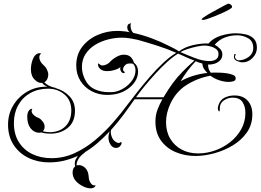

<svg xmlns="http://www.w3.org/2000/svg" viewBox="-20 -779 1425 1050"><path d="M475 251Q453 251 427.5 236.5Q402 222 390 205Q377 186 377 165Q377 142 391 131Q390 127 389.5 123.5Q389 120 389 117Q389 99 398 86Q400 82 402 79Q404 76 406 73Q370 90 331 99.5Q292 109 248 109Q187 109 136 84.5Q85 60 54.5 13.5Q24 -33 24 -97Q24 -155 52 -202Q80 -249 127.5 -277Q175 -305 233 -305H239Q232 -308 225 -312Q218 -316 213 -323L211 -326Q192 -322 170.5 -342.5Q149 -363 149 -400Q149 -426 158.5 -452.5Q168 -479 186 -486Q190 -488 196 -488Q202 -488 205 -485Q195 -479 195 -466Q195 -456 200 -446Q205 -436 211 -430Q219 -423 227 -414Q235 -405 241 -388Q244 -381 244 -371Q244 -358 238.5 -346.5Q233 -335 222 -329Q233 -318 247.5 -310.5Q262 -303 281 -299Q285 -299 285 -297Q328 -285 359 -253.5Q390 -222 390 -173Q390 -112 351 -80Q312 -48 255 -48Q247 -48 230.5 -49.5Q214 -51 206 -55Q202 -53 193 -53Q181 -53 168.5 -59.5Q156 -66 146 -79Q129 -103 129 -140Q129 -166 141 -178Q147 -183 151.5 -183.5Q156 -184 157 -183Q153 -178 153 -172Q153 -162 161.5 -153Q170 -144 178 -140Q186 -137 195 -132Q204 -127 213 -115Q224 -102 224 -86Q224 -71 214 -61Q222 -59 234 -57.5Q246 -56 251 -56Q305 -56 337.5 -88Q370 -120 370 -175Q370 -230 333 -262Q296 -294 243 -294Q188 -294 145.5 -270Q103 -246 79.5 -203.5Q56 -161 56 -106Q56 -45 83 -2Q110 41 156.5 63.5Q203 86 262 86Q328 86 388 58.5Q448 31 500.5 -13Q553 -57 598 -108.5Q643 -160 679 -209Q701 -238 732.5 -278Q764 -318 800.5 -360Q837 -402 874 -436.5Q911 -471 944 -490Q894 -512 840.5 -529Q787 -546 734 -561Q712 -566 690 -569.5Q668 -573 645 -573Q610 -573 572 -563.5Q534 -554 501.5 -534.5Q469 -515 448.5 -484.5Q428 -454 428 -413Q428 -380 444 -346Q463 -307 498 -291Q533 -275 574 -275Q582 -275 589 -275Q596 -275 603 -276Q630 -280 657.5 -297Q685 -314 703 -340Q721 -366 721 -394Q721 -416 708 -430Q704 -431 700.5 -431.5Q697 -432 692 -432Q688 -432 684 -431.5Q680 -431 675 -430Q666 -426 659.5 -417.5Q653 -409 653 -400Q653 -391 660 -387Q662 -386 662 -383Q662 -379 657 -379Q646 -379 639 -394Q637 -400 637 -404Q637 -407 639 -413Q637 -412 634 -409Q626 -402 606 -396Q586 -390 566 -390Q561 -390 557 -390.5Q553 -391 548 -392Q535 -395 525.5 -404.5Q516 -414 516 -427Q516 -432 518 -432Q520 -432 522 -429.5Q524 -427 528 -425Q532 -421 541 -421Q550 -421 560 -425.5Q570 -430 577 -436Q594 -455 616 -467.5Q638 -480 656 -480Q682 -480 695 -467Q708 -454 712 -437Q735 -419 735 -388Q735 -358 718.5 -333Q702 -308 676.5 -291Q651 -274 624 -267Q597 -260 566 -260Q520 -260 481.5 -280Q443 -300 420 -336.5Q397 -373 397 -421Q397 -481 430 -523.5Q463 -566 514.5 -588Q566 -610 621 -610Q626 -610 632 -610Q638 -610 643 -609Q666 -608 688 -603Q676 -615 676 -629Q676 -643 684 -647.5Q692 -652 699 -652Q694 -652 694 -637Q694 -628 697.5 -617Q701 -606 709 -599Q760 -588 809.5 -569.5Q859 -551 904 -528Q918 -521 932 -514Q946 -507 959 -498Q990 -522 1036.5 -532.5Q1083 -543 1120 -541Q1146 -571 1188.5 -584Q1231 -597 1270 -597Q1297 -597 1323.5 -591Q1350 -585 1367.5 -568Q1385 -551 1385 -518Q1385 -487 1361.5 -462.5Q1338 -438 1306 -438Q1293 -438 1276 -445.5Q1259 -453 1259 -469Q1259 -472 1261 -478Q1261 -484 1265 -484Q1269 -484 1269 -480Q1269 -478 1267 -475Q1265 -472 1265 -468Q1265 -461 1271.5 -455Q1278 -449 1285 -449Q1314 -449 1339.5 -467.5Q1365 -486 1365 -517Q1365 -554 1337 -570Q1309 -586 1277 -586Q1242 -586 1210 -574Q1178 -562 1154 -534Q1169 -527 1182.5 -513Q1196 -499 1196 -482Q1196 -462 1183.5 -449Q1171 -436 1153 -430.5Q1135 -425 1118 -426Q1118 -411 1121.5 -401.5Q1125 -392 1133 -381Q1139 -382 1145 -382Q1151 -382 1158 -382Q1166 -382 1184 -381.5Q1202 -381 1221.5 -378Q1241 -375 1255 -369Q1269 -363 1269 -351Q1269 -338 1255.5 -334.5Q1242 -331 1232 -331Q1206 -331 1179 -340Q1152 -349 1131 -365Q1060 -352 1000.5 -314.5Q941 -277 910 -208Q900 -186 894 -161Q888 -136 888 -111Q888 -59 911 -20.5Q934 18 973.5 39Q1013 60 1064 60Q1110 60 1155.5 44Q1201 28 1238.5 -1.5Q1276 -31 1299 -72Q1322 -113 1322 -162Q1322 -197 1306 -221Q1290 -245 1252 -245Q1227 -245 1204.5 -230Q1182 -215 1182 -187V-179Q1182 -170 1179 -170Q1175 -170 1173 -177Q1171 -184 1171 -187Q1171 -190 1172.5 -196Q1174 -202 1175 -205Q1185 -234 1209.5 -245.5Q1234 -257 1262 -257Q1309 -257 1334.5 -228.5Q1360 -200 1360 -154Q1360 -97 1330 -54.5Q1300 -12 1252.5 16.5Q1205 45 1151 59.5Q1097 74 1049 74Q991 74 941 53Q891 32 860.5 -10Q830 -52 830 -114Q830 -149 841 -178.5Q852 -208 868 -236H716Q687 -194 655 -151Q623 -108 587 -68Q586 -64 586 -57Q586 -45 590 -34Q594 -23 598 -17Q604 -9 613 -3Q622 3 629 3Q634 3 637 0Q639 -2 642 -2Q645 -2 645 3Q645 7 642 13Q632 30 615 30Q591 30 578 0Q573 -13 573 -27Q573 -40 578 -55Q579 -57 579 -58.5Q579 -60 580 -61Q549 -28 516 1Q483 30 445 53Q445 56 441 57Q433 63 424.5 71Q416 79 410 89Q397 110 399 126Q403 124 412 124Q424 124 435.5 131Q447 138 454 149Q462 163 463.5 174.5Q465 186 466 196Q467 209 477 223.5Q487 238 503 234Q503 235 501 239Q499 243 491 248Q484 251 475 251ZM1126 -445Q1145 -445 1160 -453.5Q1175 -462 1175 -484Q1175 -501 1161.5 -511Q1148 -521 1130 -525.5Q1112 -530 1099 -530Q1083 -530 1057 -524.5Q1031 -519 1006 -511Q981 -503 967 -494Q1001 -479 1045 -462Q1089 -445 1126 -445ZM874 -247 875 -248Q901 -292 925 -324.5Q949 -357 977.5 -386Q1006 -415 1043 -448Q1020 -456 998.5 -466Q977 -476 954 -486Q926 -469 894 -440Q862 -411 830.5 -376.5Q799 -342 771 -308Q743 -274 724 -247ZM968 -335Q1035 -372 1114 -380Q1102 -392 1095 -403.5Q1088 -415 1086 -432Q1076 -434 1067.5 -437Q1059 -440 1050 -444Q1026 -419 1005.5 -391.5Q985 -364 968 -335ZM1092 -670Q1082 -671 1082 -674Q1082 -676 1093.5 -684Q1105 -692 1120 -701Q1135 -710 1143 -714Q1184 -736 1204.5 -747.5Q1225 -759 1231 -759Q1237 -758 1243.5 -752.5Q1250 -747 1249 -740Q1249 -736 1234.5 -727.5Q1220 -719 1198 -709Q1176 -699 1153.5 -690Q1131 -681 1114 -675.5Q1097 -670 1092 -670Z"/></svg>

Font: Fleur De Leah
Style: Regular
Weight: 400
Designer: Robert E. Leuschke
Foundry: Robert E. Leuschke
Version: Version 1.010; ttfautohint (v1.8.3)